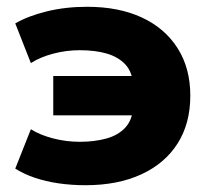

<svg xmlns="http://www.w3.org/2000/svg" viewBox="-20 -535 631 566"><path d="M232 11Q191 11 153 5.5Q115 0 82.5 -11Q50 -22 25 -38L71 -154Q98 -137 136.5 -127Q175 -117 215 -117Q258 -117 293 -126.5Q328 -136 349 -158.5Q370 -181 372 -217L381 -195H137V-311H381L372 -286Q370 -323 349.5 -345Q329 -367 295 -377Q261 -387 215 -387Q176 -387 137.5 -377Q99 -367 71 -349L25 -466Q63 -488 118 -501.5Q173 -515 237 -515Q330 -515 398 -483.5Q466 -452 503.5 -393Q541 -334 541 -253Q541 -171 503.5 -112Q466 -53 396.5 -21Q327 11 232 11Z"/></svg>

Font: Nunito Sans 8pt Black
Style: Regular
Weight: 900
Version: Version 3.101;gftools[0.9.27]